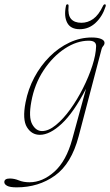

<svg xmlns="http://www.w3.org/2000/svg" viewBox="-100 -602 499 868"><path d="M255.5 14.5Q223 138 148.8 191.5Q74.5 245 -24.5 245Q-55 245 -67.8 238Q-80.5 231 -80.5 221.5Q-80.5 205 -55.5 205Q-35.5 205 -14.8 213.5Q6 222 33.5 222Q92.5 222 146 174Q199.5 126 226.5 27.5L289 -201Q233 -93 179.2 -42.8Q125.5 7.5 80 7.5Q43 7.5 21.8 -27Q0.5 -61.5 15.5 -139Q27 -199 55.2 -252Q83.5 -305 124.2 -345.8Q165 -386.5 213.8 -409.5Q262.5 -432.5 315 -432.5Q341.5 -432.5 357 -426Q372.5 -419.5 372.5 -408.5Q372.5 -400.5 367 -394.5Q361.5 -388.5 359.5 -381ZM41.5 -142Q28.5 -71.5 45.5 -40.5Q62.5 -9.5 90 -9.5Q119.5 -9.5 152.8 -36.8Q186 -64 217.8 -108Q249.5 -152 275.5 -203.8Q301.5 -255.5 317.5 -305.2Q333.5 -355 334.5 -392.5Q335.5 -418 301.5 -418Q247 -418 192.8 -382.2Q138.5 -346.5 97.2 -284.2Q56 -222 41.5 -142ZM268 -499Q297 -499 321.5 -516.5Q346 -534 365.5 -575Q369 -582.5 374 -582.5Q380 -582.5 377.5 -573Q363 -527.5 332.2 -498.8Q301.5 -470 260.5 -470Q219 -470 203.8 -499.2Q188.5 -528.5 198 -574.5Q199 -582.5 205 -582.5Q210.5 -582.5 210 -575Q206 -534 221.2 -516.5Q236.5 -499 268 -499Z"/></svg>

Font: Fraunces 144pt S050 Thin
Style: Italic
Weight: 100
Italic angle: -16°
Version: Version 1.000; ttfautohint (v1.8.3)